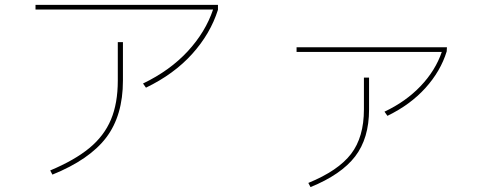

<svg xmlns="http://www.w3.org/2000/svg" viewBox="-20 -719 2040 784"><path d="M564 -378Q674 -431 746.5 -509.5Q819 -588 850 -680H125V-699H870V-679Q839 -581 764.5 -498.5Q690 -416 576 -361ZM185 -23Q285 -65 345 -114.5Q405 -164 433 -230.5Q461 -297 461 -390V-547H482V-390Q482 -247 413.5 -157Q345 -67 194 -6Z M1550 -263Q1637 -304 1697.5 -367.5Q1758 -431 1784 -507H1191V-526H1805L1804 -509Q1779 -428 1717 -359.5Q1655 -291 1562 -246ZM1239 28Q1361 -22 1413.5 -90.5Q1466 -159 1466 -272V-402H1487V-272Q1487 -154 1430 -80Q1373 -6 1248 45Z"/></svg>

Font: IBM Plex Sans JP Thin
Style: Regular
Weight: 100
Designer: Mike Abbink; Paul van der Laan; Pieter van Rosmalen; Wujin Sim; Yejin Wi; Jinhee Kim; Boomi Park; Yona Kim; Kichan Ma
Foundry: Sandoll Inc.
Version: Version 1.001